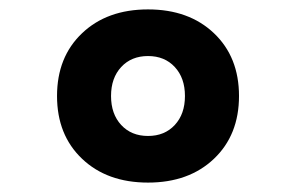

<svg xmlns="http://www.w3.org/2000/svg" viewBox="-20 -723 626 406"><path d="M293 -336.9Q206.5 -336.9 153.6 -387.2Q100.6 -437.5 100.6 -520Q100.6 -602.5 153.6 -652.8Q206.5 -703.1 293 -703.1Q379.4 -703.1 432.4 -652.8Q485.4 -602.5 485.4 -520Q485.4 -437.5 432.4 -387.2Q379.4 -336.9 293 -336.9ZM293 -435.5Q328.1 -435.5 349.6 -458.7Q371.1 -481.9 371.1 -520Q371.1 -558.1 349.6 -581.3Q328.1 -604.5 293 -604.5Q257.8 -604.5 236.3 -581.3Q214.8 -558.1 214.8 -520Q214.8 -481.9 236.3 -458.7Q257.8 -435.5 293 -435.5Z"/></svg>

Font: Cascadia Mono PL
Style: Bold
Weight: 700
Monospace: yes
Designer: Aaron Bell
Foundry: Saja Typeworks
Version: Version 2404.023; ttfautohint (v1.8.4)